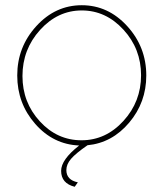

<svg xmlns="http://www.w3.org/2000/svg" viewBox="-20 -547 626 735"><path d="M266 168Q214 155 214 107Q214 64 283 10Q184 6 115 -72.5Q46 -151 46 -258Q46 -367 119 -447Q192 -527 293 -527Q394 -527 467 -447Q540 -367 540 -258Q540 -155 474.5 -77.5Q409 0 315 9Q270 40 252 61Q234 82 234 104Q234 142 278 151ZM66 -256Q66 -155 132.5 -82.5Q199 -10 292 -10Q385 -10 452.5 -84Q520 -158 520 -259Q520 -360 452.5 -433.5Q385 -507 293 -507Q201 -507 133.5 -432.5Q66 -358 66 -256Z"/></svg>

Font: Raleway
Style: Thin
Weight: 100
Designer: Matt McInerney, Pablo Impallari, Rodrigo Fuenzalida
Foundry: Matt McInerney, Pablo Impallari, Rodrigo Fuenzalida
Version: Version 3.000